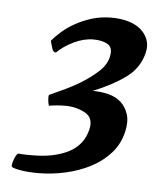

<svg xmlns="http://www.w3.org/2000/svg" viewBox="-36 -794 352 412"><g transform="rotate(5 140.0 -588.0)"><path d="M69 -584Q77 -588 96 -596.5Q115 -605 135 -617Q155 -629 171.5 -644Q188 -659 192 -676Q197 -696 185.5 -703.5Q174 -711 154 -711Q133 -711 111.5 -700.5Q90 -690 76 -676Q70 -676 67.5 -684.5Q65 -693 63 -700Q71 -710 83 -720.5Q95 -731 111 -740Q127 -749 146.5 -755Q166 -761 189 -761Q208 -761 224 -756.5Q240 -752 251 -743Q262 -734 267 -721Q272 -708 268 -692Q260 -659 232 -638.5Q204 -618 162 -601Q179 -601 195.5 -597Q212 -593 223 -583Q234 -573 239 -557.5Q244 -542 239 -520Q233 -493 215 -473Q197 -453 172.5 -440.5Q148 -428 119 -421.5Q90 -415 61 -415Q39 -415 24 -417.5Q9 -420 4 -423Q2 -424 3 -429Q4 -434 6 -439.5Q8 -445 10.5 -449Q13 -453 15 -453Q26 -452 33 -452Q40 -452 46 -452Q92 -452 123 -468Q154 -484 162 -518Q168 -543 149 -553.5Q130 -564 106 -564Q89 -564 71 -561Q69 -567 68.5 -574.5Q68 -582 69 -584Z"/></g></svg>

Font: Lusitana
Style: Bold Italic
Weight: 700
Designer: Ana Paula Megda
Foundry: Ana Paula Megda
Version: Version 1.000; ttfautohint (v1.1) -l 8 -r 50 -G 200 -x 14 -D